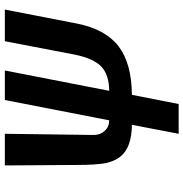

<svg xmlns="http://www.w3.org/2000/svg" viewBox="-2 -566 776 813"><g transform="rotate(-90 386.5 -160.0)"><path d="M494 -528 408 -86Q477 -87 511 -120Q545 -153 561 -231L618 -528H752L693 -224Q669 -102 596.5 -46.5Q524 9 391 10L352 208H226L264 10Q168 9 130 -38Q112 -59 102 -99Q94 -141 94 -224L92 -528H226L221 -151Q221 -124 238.5 -105Q256 -86 283 -86L369 -528Z"/></g></svg>

Font: Libra Sans
Style: Bold Italic
Weight: 700
Italic angle: -12°
Foundry: Context Ltd
Version: Version 1.002